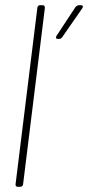

<svg xmlns="http://www.w3.org/2000/svg" viewBox="-20 -720 339 740"><path d="M48 0H58C64 0 68 -4 69 -10L153 -690C153 -696 150 -700 144 -700H134C129 -700 124 -696 124 -690L40 -10C39 -4 43 0 48 0ZM203 -570H208C213 -570 217 -573 220 -577L297 -688C302 -695 299 -700 292 -700H284C279 -700 275 -697 271 -693L198 -582C193 -575 196 -570 203 -570Z"/></svg>

Font: Barlow Condensed Thin
Style: Italic
Weight: 250
Width: 3
Italic angle: -7°
Designer: Jeremy Tribby
Foundry: Tribby Type
Version: Version 1.422;hotconv 1.0.109;makeotfexe 2.5.65596